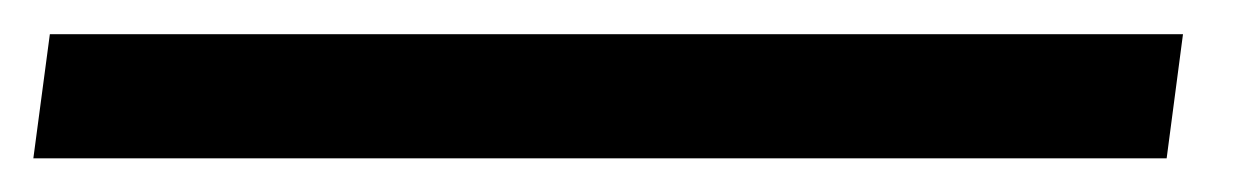

<svg xmlns="http://www.w3.org/2000/svg" viewBox="-74 71 746 114"><path d="M628.4 91.3 618.7 165H-54.2L-44.4 91.3Z"/></svg>

Font: Merriweather UltraBold
Style: Italic
Weight: 900
Italic angle: -7°
Designer: Eben Sorkin ( eben@eyebytes.com )
Foundry: Eben Sorkin ( eben@eyebytes.com )
Version: Version 1.52; ttfautohint (v1.4.1)